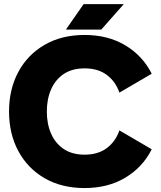

<svg xmlns="http://www.w3.org/2000/svg" viewBox="-20 -909 790 943"><path d="M566.4 -454.1Q547.9 -508.3 504.9 -540.8Q461.9 -573.2 395.5 -573.2Q334.5 -573.2 293.2 -545.7Q252 -518.1 231 -470.2Q210 -422.4 210 -361.3Q210 -300.3 231 -252.4Q252 -204.6 293.2 -177Q334.5 -149.4 395.5 -149.4Q461.9 -149.4 504.9 -181.9Q547.9 -214.4 566.4 -268.6L725.1 -175.8Q681.2 -87.9 595.9 -36.6Q510.7 14.6 395.5 14.6Q283.2 14.6 199.7 -33.4Q116.2 -81.5 70.3 -166.5Q24.4 -251.5 24.4 -361.3Q24.4 -471.2 70.3 -556.2Q116.2 -641.1 199.7 -689.2Q283.2 -737.3 395.5 -737.3Q510.7 -737.3 595.9 -686Q681.2 -634.8 725.1 -546.9ZM477.5 -763.7H303.7L390.6 -888.7H587.9Z"/></svg>

Font: Giphurs Black
Style: Regular
Weight: 900
Version: Version 0.920; ttfautohint (v1.8.4.7-5d5b)